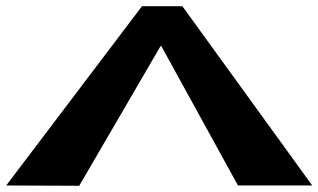

<svg xmlns="http://www.w3.org/2000/svg" viewBox="-46 -597 1025 618"><path d="M473 -449 720 0H959L541 -577H411L-26 0L209 1L471 -449Z"/></svg>

Font: Hussar Milosc
Style: Bold
Weight: 700
Foundry: Cannot Into Space Fonts
Version: Version 1.02